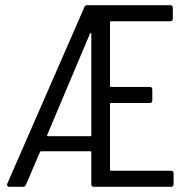

<svg xmlns="http://www.w3.org/2000/svg" viewBox="-20 -720 715 740"><path d="M8 -12 305 -692Q308 -700 316 -700H636Q646 -700 646 -690V-648Q646 -638 636 -638H408Q404 -638 404 -634V-389Q404 -385 408 -385H557Q567 -385 567 -375V-333Q567 -323 557 -323H408Q404 -323 404 -319V-66Q404 -62 408 -62H639Q649 -62 649 -52V-10Q649 0 639 0H342Q332 0 332 -10V-133Q332 -137 328 -137H138Q136 -137 134 -134L80 -8Q77 0 69 0H16Q11 0 8.5 -3.5Q6 -7 8 -12ZM165 -195H328Q332 -195 332 -199V-590Q332 -593 330 -593Q328 -593 327 -591L162 -200Q161 -198 162 -196.5Q163 -195 165 -195Z"/></svg>

Font: Barlow Condensed
Style: Regular
Weight: 400
Width: 3
Designer: Jeremy Tribby
Foundry: Tribby Type
Version: Version 1.500